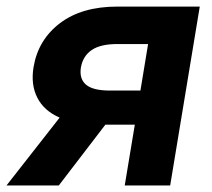

<svg xmlns="http://www.w3.org/2000/svg" viewBox="-56 -566 647 586"><path d="M463.4 0H324.7L355.5 -185.5H265.6L123.5 0H-36.1L126 -207Q78.1 -228 57.9 -267.8Q37.6 -307.6 46.4 -361.3Q60.5 -444.8 127.2 -495.4Q193.8 -545.9 302.2 -545.9H553.7ZM372.6 -289.6 396 -431.6H302.2Q250.5 -431.6 223.6 -413.1Q196.8 -394.5 190.9 -359.9Q185.5 -325.7 206.5 -307.6Q227.5 -289.6 279.8 -289.6Z"/></svg>

Font: Inter
Style: Bold Italic
Weight: 700
Italic angle: -9.39999°
Designer: Rasmus Andersson
Foundry: rsms
Version: Version 4.001;git-9221beed3